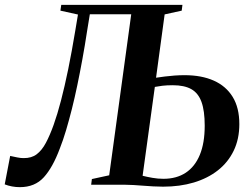

<svg xmlns="http://www.w3.org/2000/svg" viewBox="-40 -763 1035 793"><path d="M42 10Q25.5 10 9.5 7Q-6.5 4 -20.5 -1.5L2 -119Q18 -115.5 31.5 -112.8Q45 -110 57 -110Q90 -109.5 111.5 -125.8Q133 -142 149.5 -173Q166 -204 181.5 -247.2Q197 -290.5 212 -348Q227 -405.5 241.8 -477.5Q256.5 -549.5 271 -637L282 -703L209.5 -719L213 -743H713.5L710.5 -719L640 -703.5L604.5 -442Q621.5 -444.5 640.8 -447Q660 -449.5 681.2 -451Q702.5 -452.5 722.5 -452.5Q792.5 -452.5 843 -430Q893.5 -407.5 921 -362.8Q948.5 -318 948.5 -250.5Q948.5 -188.5 925.2 -140.5Q902 -92.5 860 -59.5Q818 -26.5 760.5 -9.2Q703 8 633.5 8Q613.5 8 592.8 6.8Q572 5.5 551.2 4Q530.5 2.5 511.5 1.2Q492.5 0 475.5 0H336.5L339.5 -23.5L411 -39L502 -704H331L319.5 -633.5Q310.5 -574 300.2 -518Q290 -462 279.2 -410.5Q268.5 -359 256.8 -312.5Q245 -266 232.8 -224.8Q220.5 -183.5 207 -149.5Q178 -71.5 141 -30.8Q104 10 42 10ZM635 -24.5Q689 -24.5 727 -49.5Q765 -74.5 785.2 -123.2Q805.5 -172 805.5 -244Q805.5 -305.5 792.2 -342Q779 -378.5 750.2 -394.8Q721.5 -411 673.5 -411Q649 -411 630.5 -408.8Q612 -406.5 599.5 -404L549 -37Q567 -32.5 589.5 -28.5Q612 -24.5 635 -24.5Z"/></svg>

Font: Merriweather 120pt SemiBold
Style: Italic
Weight: 600
Italic angle: -7.8°
Version: Version 2.101